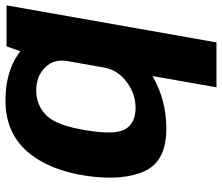

<svg xmlns="http://www.w3.org/2000/svg" viewBox="-86 -750 829 718"><g transform="rotate(90 329.0 -390.5)"><path d="M-10.5 0H143L173 -86L296 -785H128ZM345.5 4Q466 4 536.8 -78.2Q607.5 -160.5 627.5 -301.5Q646.5 -436 609.2 -516.8Q572 -597.5 451 -597.5Q345 -597.5 258.2 -548.2Q171.5 -499 161 -439L222.5 -366.5Q231 -415 275.5 -448.8Q320 -482.5 372.5 -482.5Q429 -482.5 452 -445Q475 -407.5 457 -298.5Q439 -186.5 401 -148.8Q363 -111 307 -111Q254.5 -111 221.8 -144.2Q189 -177.5 198 -227.5L110.5 -154Q100 -94 169.8 -45Q239.5 4 345.5 4Z"/></g></svg>

Font: Anybody UltraCondensed Thin
Style: Bold Italic
Weight: 700
Italic angle: -10°
Version: Version 1.111